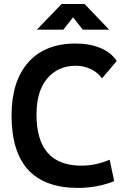

<svg xmlns="http://www.w3.org/2000/svg" viewBox="-20 -918 626 948"><path d="M365.2 9.8Q37.1 9.8 37.1 -347.7Q37.1 -517.1 119.6 -610.1Q202.1 -703.1 353.5 -703.1Q423.3 -703.1 476.6 -680.7Q529.8 -658.2 556.2 -616.7L483.9 -531.2Q461.9 -561 428 -577.1Q394 -593.3 354.5 -593.3Q266.1 -593.3 213.1 -530.5Q160.2 -467.8 160.2 -352.5Q160.2 -100.1 381.8 -100.1Q452.6 -100.1 521.5 -129.4L543.9 -23.4Q459 9.8 365.2 9.8ZM162.1 -771.5 284.2 -898.4H397.5L519 -771.5H388.7L340.8 -832.5L292.5 -771.5Z"/></svg>

Font: Cascadia Mono NF SemiBold
Style: Regular
Weight: 600
Monospace: yes
Designer: Aaron Bell
Foundry: Saja Typeworks
Version: Version 2404.023; ttfautohint (v1.8.4)